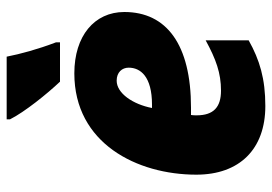

<svg xmlns="http://www.w3.org/2000/svg" viewBox="-140 -666 816 576"><g transform="rotate(-90 268.0 -378.0)"><path d="M311 -606H429V-618C408 -673 394 -725 386 -766H198V-756C220 -712 275 -644 311 -606ZM238 10C320 10 376 -7 435 -40V-169C378 -138 337 -123 284 -123C235 -123 210 -145 210 -196C210 -201 210 -207 211 -213H233C422 -213 520 -286 520 -413C520 -503 448 -563 336 -563C126 -563 32 -375 32 -197C32 -68 108 10 238 10ZM242 -330H232C243 -387 276 -436 314 -436C339 -436 353 -420 353 -400C353 -365 327 -330 242 -330Z"/></g></svg>

Font: Noto Sans SemiCondensed Black
Style: Italic
Weight: 900
Width: 4
Italic angle: -12°
Designer: Monotype Design Team
Foundry: Monotype Imaging Inc.
Version: Version 2.013